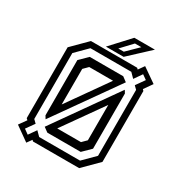

<svg xmlns="http://www.w3.org/2000/svg" viewBox="-199 -991 1094 1159"><g transform="rotate(30 347.5 -411.0)"><path d="M152 26.5 54 -43 90.5 -94 80.5 -103V-597L183.5 -700H505.5L514 -692L542.5 -732.5L641 -664L600 -605.5L608.5 -597V-103L505.5 0H183.5L176.5 -7.5ZM271 -141.5H436.5L467 -172V-418.5ZM232 -89.5 200.5 -112.5 507.5 -547.5 519.5 -528V-143.5L464.5 -89.5ZM135.5 -19.5 172.5 -72 202.5 -42H487.5L567 -121.5V-581L546 -601.5L588.5 -661.5L556.5 -684L518.5 -629.5L487.5 -661H202.5L122.5 -581V-121.5L144 -100.5L103 -43ZM182.5 -154 170 -174.5V-559.5L225 -613.5H458.5L490.5 -589.5ZM222 -280 419 -559H253L222 -528ZM278.5 -716 400.5 -848H544L402 -716ZM349 -743.5H387.5L465.5 -820H421Z"/></g></svg>

Font: Tourney Thin Medium
Style: Regular
Weight: 500
Version: Version 1.015